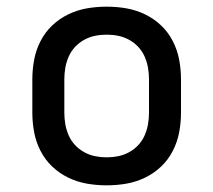

<svg xmlns="http://www.w3.org/2000/svg" viewBox="-20 -548 640 576"><path d="M300 8Q270 8 241 3Q212 -2 185 -15Q158 -28 136.5 -48.5Q115 -69 101.5 -95.5Q88 -122 82.5 -151Q77 -180 77 -210V-310Q77 -340 82.5 -369Q88 -398 101.5 -424.5Q115 -451 136.5 -471.5Q158 -492 185 -505Q212 -518 241 -523Q270 -528 300 -528Q330 -528 359 -523Q388 -518 415 -505Q442 -492 463.5 -471.5Q485 -451 498.5 -424.5Q512 -398 517.5 -369Q523 -340 523 -310V-210Q523 -180 517.5 -151Q512 -122 498.5 -95.5Q485 -69 463.5 -48.5Q442 -28 415 -15Q388 -2 359 3Q330 8 300 8ZM300 -76Q318 -76 335 -79.5Q352 -83 367.5 -91.5Q383 -100 395 -113Q407 -126 414 -142Q421 -158 424 -175Q427 -192 427 -210V-310Q427 -328 424 -345Q421 -362 414 -378Q407 -394 395 -407Q383 -420 367.5 -428.5Q352 -437 335 -440.5Q318 -444 300 -444Q282 -444 265 -440.5Q248 -437 232.5 -428.5Q217 -420 205 -407Q193 -394 186 -378Q179 -362 176 -345Q173 -328 173 -310V-210Q173 -192 176 -175Q179 -158 186 -142Q193 -126 205 -113Q217 -100 232.5 -91.5Q248 -83 265 -79.5Q282 -76 300 -76Z"/></svg>

Font: Iosevka Aile Medium
Style: Regular
Weight: 500
Designer: Belleve Invis
Foundry: Belleve Invis
Version: Version 27.3.5; ttfautohint (v1.8.4)